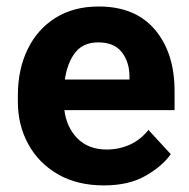

<svg xmlns="http://www.w3.org/2000/svg" viewBox="-20 -558 580 588"><path d="M297.9 9.8Q215.8 9.8 156.7 -24.7Q97.7 -59.1 66.2 -117.2Q34.7 -175.3 34.7 -246.1V-265.6Q34.7 -345.7 64.7 -407.2Q94.7 -468.8 150.1 -503.4Q205.6 -538.1 282.2 -538.1Q394.5 -538.1 454.6 -467Q514.6 -396 514.6 -279.3V-220.7H177.2Q184.1 -167 217.8 -133.5Q251.5 -100.1 306.6 -100.1Q344.7 -100.1 377.7 -115Q410.6 -129.9 434.6 -160.2L502.9 -85.9Q478 -49.8 426.5 -20Q375 9.8 297.9 9.8ZM280.8 -428.2Q234.9 -428.2 210.4 -397Q186 -365.7 178.7 -314.5H376.5V-325.2Q376 -368.7 352.8 -398.4Q329.6 -428.2 280.8 -428.2Z"/></svg>

Font: Vazirmatn RD UI FD
Style: Bold
Weight: 700
Designer: Saber Rastikerdar
Foundry: Saber Rastikerdar
Version: Version 33.003